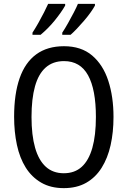

<svg xmlns="http://www.w3.org/2000/svg" viewBox="-20 -963 659 993"><path d="M567 -358Q567 -279 552 -212Q537 -145 505.5 -95Q474 -45 425.5 -17.5Q377 10 310 10Q242 10 193 -18.5Q144 -47 113 -96.5Q82 -146 67.5 -213.5Q53 -281 53 -359Q53 -477 81.5 -558.5Q110 -640 167.5 -682Q225 -724 311 -724Q400 -724 456.5 -676Q513 -628 540 -545.5Q567 -463 567 -358ZM143 -358Q143 -264 161.5 -199Q180 -134 217 -100.5Q254 -67 310 -67Q366 -67 402.5 -100Q439 -133 457.5 -198Q476 -263 476 -358Q476 -500 435.5 -573.5Q395 -647 311 -647Q254 -647 216.5 -614Q179 -581 161 -516.5Q143 -452 143 -358ZM471 -934Q463 -919 448 -898Q433 -877 414.5 -855.5Q396 -834 378 -815Q360 -796 345 -783H302V-794Q316 -815 332 -843.5Q348 -872 362 -899Q376 -926 383 -943H471ZM317 -934Q308 -918 294 -898Q280 -878 263 -857Q246 -836 227 -817Q208 -798 190 -783H148V-794Q163 -817 178.5 -844.5Q194 -872 207.5 -898.5Q221 -925 229 -943H317Z"/></svg>

Font: Noto Sans Thai Condensed
Style: Regular
Weight: 400
Width: 3
Designer: Monotype Design Team
Foundry: Monotype Imaging Inc.
Version: Version 2.002